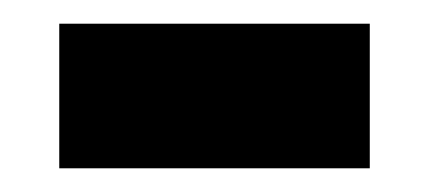

<svg xmlns="http://www.w3.org/2000/svg" viewBox="-20 -349 362 162"><path d="M30 -329H292V-207H30Z"/></svg>

Font: OpenSansMMV
Style: Bold
Weight: 700
Foundry: Ascender Corporation
Version: Version 4.001